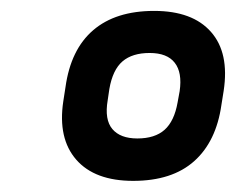

<svg xmlns="http://www.w3.org/2000/svg" viewBox="-20 -713 424 345"><path d="M219.3 -388Q150.3 -388 117 -426.1Q83.7 -464.3 93.7 -530.8L97.7 -556.6Q107.1 -624.1 147.4 -658.7Q187.7 -693.4 257 -693.4Q325.9 -693.4 359.1 -655.7Q392.3 -618.1 381.9 -549.8L377.9 -524.8Q368.6 -458.8 328.9 -423.4Q289.2 -388 219.3 -388ZM226.8 -464.2Q258.3 -464.2 275.8 -479.8Q293.2 -495.4 299.1 -528.9L302.8 -549.1Q307.7 -582.7 294 -600.2Q280.4 -617.8 248.9 -617.8Q217.7 -617.8 200.1 -602.7Q182.5 -587.6 176.5 -553.1L173.5 -532.8Q167.6 -498 181.9 -481.1Q196.2 -464.2 226.8 -464.2Z"/></svg>

Font: Sofia Sans Semi Condensed
Style: Italic
Weight: 400
Italic angle: -9°
Designer: Botio Nikoltchev, Ani Petrova
Foundry: lettersoup
Version: Version 4.101